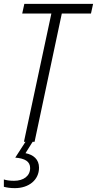

<svg xmlns="http://www.w3.org/2000/svg" viewBox="-30 -734 502 994"><path d="M94 0H102L49 82C99 86 126 102 126 136C126 177 92 202 43 202C19 202 2 199 -10 195V233C5 237 23 240 47 240C119 240 172 198 172 134C172 91 143 67 102 59L139 0H149L290 -664H441L452 -714H96L85 -664H236Z"/></svg>

Font: Noto Sans Condensed Light
Style: Italic
Weight: 300
Width: 3
Italic angle: -12°
Designer: Monotype Design Team
Foundry: Monotype Imaging Inc.
Version: Version 2.013